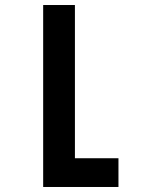

<svg xmlns="http://www.w3.org/2000/svg" viewBox="-20 -745 640 765"><path d="M278.5 -725V-114.5H452V0H152V-725Z"/></svg>

Font: JuliaMono SemiBold
Style: Regular
Weight: 600
Monospace: yes
Designer: cormullion
Foundry: corm
Version: Version 0.055; ttfautohint (v1.8.4)